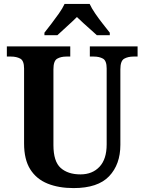

<svg xmlns="http://www.w3.org/2000/svg" viewBox="-20 -951 738 981"><path d="M356 10Q280 10 223 -13Q166 -36 134.5 -86Q103 -136 103 -218V-601Q103 -641 83.5 -651.5Q64 -662 36 -662H15V-714H339V-662H319Q291 -662 272 -651Q253 -640 253 -597V-210Q253 -126 290 -93Q327 -60 391 -60Q452 -60 488.5 -99Q525 -138 525 -213V-601Q525 -641 506 -651.5Q487 -662 459 -662H439V-714H683V-662H662Q634 -662 614.5 -651Q595 -640 595 -597V-211Q595 -111 537.5 -50.5Q480 10 356 10ZM207 -784Q222 -803 242 -829Q262 -855 281 -882Q300 -909 310 -931H438Q448 -909 466.5 -882Q485 -855 505.5 -829Q526 -803 541 -784V-771H475Q463 -782 444.5 -798.5Q426 -815 406.5 -832.5Q387 -850 373 -864Q352 -843 322 -816Q292 -789 273 -771H207Z"/></svg>

Font: Noto Serif Sinhala SemiCondensed
Style: Bold
Weight: 700
Width: 4
Designer: Jelle Bosma - Monotype Design Team
Foundry: Monotype Imaging Inc.
Version: Version 2.007; ttfautohint (v1.8.4.7-5d5b)